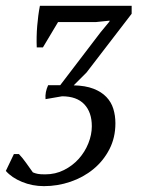

<svg xmlns="http://www.w3.org/2000/svg" viewBox="-54 -450 518 652"><path d="M196.3 -160.2Q236.3 -159.2 263.4 -148.7Q290.5 -138.2 307.1 -120.8Q323.7 -103.5 330.8 -80.6Q337.9 -57.6 337.9 -31.2Q337.9 17.6 317.4 57.1Q296.9 96.7 262.9 124.5Q229 152.3 185.3 167.2Q141.6 182.1 95.2 182.1Q55.7 182.1 20.8 167.7Q-14.2 153.3 -34.2 130.4L-6.8 73.2H10.3Q22 85.4 34.2 102.5Q46.4 119.6 57.6 135.3Q65.4 138.7 74 140.4Q82.5 142.1 99.6 142.1Q134.3 142.1 163.3 127.4Q192.4 112.8 213.4 89.4Q234.4 65.9 246.1 36.6Q257.8 7.3 257.8 -21.5Q257.8 -68.8 232.2 -95.9Q206.5 -123 156.7 -123L100.6 -113.3Q99.6 -126 101.8 -137.2Q104 -148.4 109.4 -160.6H150.4L287.1 -339.8L317.4 -376.5L318.4 -379.9L271 -375H143.1L91.8 -289.1H70.8Q69.3 -324.7 72.3 -361.3Q75.2 -397.9 81.5 -430.2H393.1V-403.3L239.7 -203.6Z"/></svg>

Font: PT Astra Serif
Style: Italic
Weight: 400
Italic angle: -16°
Designer: A.Korolkova, I. Chaeva
Foundry: ParaType Ltd
Version: Version 1.001